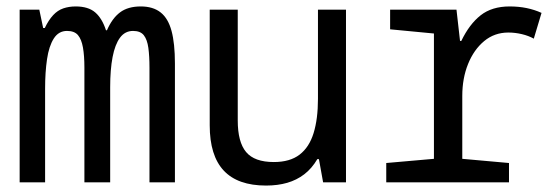

<svg xmlns="http://www.w3.org/2000/svg" viewBox="-20 -566 1729 596"><path d="M41 0V-536H102L114 -479H119Q131 -504 145 -519Q159 -534 176.5 -540Q194 -546 215 -546Q254 -546 275.5 -527.5Q297 -509 309 -472H312Q328 -509 352.5 -527.5Q377 -546 417 -546Q455 -546 478.5 -527.5Q502 -509 512.5 -470Q523 -431 523 -369V0H444V-356Q444 -392 440.5 -417.5Q437 -443 426.5 -456.5Q416 -470 393 -470Q368 -470 352.5 -449Q337 -428 329.5 -389Q322 -350 322 -295V0H242V-356Q242 -393 237.5 -418.5Q233 -444 222 -457Q211 -470 188 -470Q162 -470 147 -446.5Q132 -423 126 -382.5Q120 -342 120 -291V0Z M806 10Q718 10 674.5 -36.5Q631 -83 631 -177V-536H718V-192Q718 -125 744 -94Q770 -63 830 -63Q880 -63 910 -86Q940 -109 953.5 -153Q967 -197 967 -259V-536H1054V0H983L970 -72H965Q948 -43 924.5 -25Q901 -7 871.5 1.5Q842 10 806 10Z M1179 0V-60L1327 -73V-462L1191 -475V-536H1397L1408 -439H1412Q1437 -491 1472 -518.5Q1507 -546 1562 -546Q1590 -546 1614.5 -541Q1639 -536 1661 -526L1637 -446Q1621 -455 1600 -460Q1579 -465 1558 -465Q1515 -465 1483 -438.5Q1451 -412 1433 -367.5Q1415 -323 1415 -268V-73L1560 -60V0Z"/></svg>

Font: Noto Sans Mono SemiCondensed
Style: Regular
Weight: 400
Width: 4
Designer: Monotype Design Team
Foundry: Monotype Imaging Inc.
Version: Version 2.010